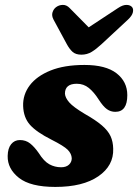

<svg xmlns="http://www.w3.org/2000/svg" viewBox="-20 -742 558 776"><path d="M227 -66Q247.5 -66 258.8 -76.5Q270 -87 270 -102.5Q269 -121 253.8 -136.5Q238.5 -152 188 -177.5Q127.5 -208 101.2 -237.5Q75 -267 73.5 -313.5Q72 -359.5 100.2 -397Q128.5 -434.5 184.2 -457Q240 -479.5 321.5 -479.5Q407.5 -479.5 451 -445.8Q494.5 -412 494.5 -357.5Q494.5 -290 446 -290Q427.5 -290 412.2 -300.8Q397 -311.5 379 -339.5Q360 -369.5 339 -386.5Q318 -403.5 290.5 -403.5Q242.5 -403.5 242.5 -363.5Q243.5 -347 259.8 -328.2Q276 -309.5 322 -282Q367 -256.5 391.8 -235.2Q416.5 -214 426.8 -191.8Q437 -169.5 437.5 -141Q440 -72.5 377.5 -29.5Q315 13.5 203.5 13.5Q103 13.5 56.5 -23.2Q10 -60 11 -111.5Q11.5 -142.5 25 -159.2Q38.5 -176 60.5 -176Q84.5 -176 102 -162Q119.5 -148 136.5 -123.5Q157.5 -90 179.5 -78Q201.5 -66 227 -66ZM391.5 -564.5Q369.5 -544 350.8 -532.5Q332 -521 309 -521Q286 -521 273.2 -532.5Q260.5 -544 249.5 -564.5L196.5 -662.5Q188 -678.5 192.2 -692Q196.5 -705.5 206.5 -713Q218.5 -722 233.8 -722.2Q249 -722.5 261.5 -709.5L338.5 -631.5L457 -709.5Q476.5 -722.5 491.5 -722.2Q506.5 -722 514 -713Q520 -705.5 517 -692Q514 -678.5 497 -662.5Z"/></svg>

Font: Fraunces 9pt S100
Style: Bold Italic
Weight: 700
Italic angle: -16°
Version: Version 1.000; ttfautohint (v1.8.3)